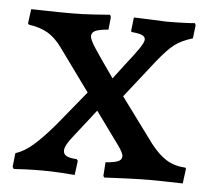

<svg xmlns="http://www.w3.org/2000/svg" viewBox="-43 -551 661 602"><g transform="rotate(5 287.5 -250.0)"><path d="M280 -505 283 -498 279 -458Q251 -456 238.5 -450.5Q226 -445 226 -433Q226 -423 243.5 -396Q261 -369 305 -307L336 -348Q366 -386 380.5 -407Q395 -428 395 -437Q395 -446 385 -450.5Q375 -455 352 -457L350 -460L355 -503L386 -502Q452 -499 458 -499Q488 -499 513 -500Q538 -501 547 -502L550 -496L545 -454Q509 -443 488 -427Q467 -411 435 -371L343 -254L447 -113Q472 -81 497 -65.5Q522 -50 557 -48L559 -45L553 2Q542 2 510.5 1Q479 0 447 0Q420 0 371 2Q322 4 306 5L303 0L306 -43Q333 -45 345 -50Q357 -55 357 -66Q357 -72 353 -79.5Q349 -87 343 -96L266 -202L205 -124Q187 -102 180 -89.5Q173 -77 173 -68Q173 -57 183 -51.5Q193 -46 215 -45L219 -40L213 5Q201 4 170.5 2Q140 0 112 0Q84 0 57.5 1Q31 2 21 3L17 -4L22 -47Q51 -56 80.5 -82.5Q110 -109 146 -152L231 -256L136 -387Q114 -418 89.5 -432.5Q65 -447 29 -452L26 -456L32 -501Q44 -501 80 -500Q116 -499 159 -499Q193 -499 231 -501.5Q269 -504 280 -505Z"/></g></svg>

Font: Alegreya SC Medium
Style: Regular
Weight: 500
Designer: Juan Pablo del Peral
Foundry: Huerta Tipografica
Version: Version 2.007; ttfautohint (v1.6)